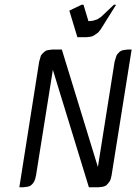

<svg xmlns="http://www.w3.org/2000/svg" viewBox="-20 -794 578 814"><path d="M62 0 146 -532.2 150.9 -549.8 153.8 -559.1 159.2 -565.9 168.9 -575.2 176.8 -580.1 186 -582 202.1 -584H242.2L395 -85.9L465.8 -532.2L471.2 -549.8L474.1 -559.1L479 -565.9L487.8 -575.2L497.1 -580.1L505.9 -582L522 -584H538.1L453.1 -50.8L449.2 -34.2L444.8 -24.9L439 -17.1L430.2 -7.8L421.9 -3.9L414.1 -2L397 0H356.9L204.1 -498L132.8 -50.8L128.9 -34.2L125 -24.9L120.1 -17.1L110.8 -7.8L103 -3.9L94.2 -2L78.1 0ZM273.9 -749 326.2 -773.9H334L355 -704.1L374 -706.1L389.2 -710.9L394 -712.9L408.2 -722.2L462.9 -773.9H472.2L407.2 -669.9L397.9 -658.2L393.1 -653.8L378.9 -644L371.1 -640.1L362.8 -638.2L346.2 -636.2H308.1Z"/></svg>

Font: Petahja
Style: Italic
Weight: 400
Designer: T. Christopher White
Version: Version 1.1